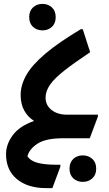

<svg xmlns="http://www.w3.org/2000/svg" viewBox="-20 -710 560 986"><path d="M11 81Q11 32 45 -15Q79 -62 155 -89Q124 -108 105 -141.5Q86 -175 86 -222Q86 -273 115.5 -325Q145 -377 213 -434.5Q281 -492 395 -560H405L443 -442Q362 -388 311 -348Q260 -308 237 -275Q214 -242 214 -208Q214 -170 244.5 -145.5Q275 -121 325 -121H483V-112L441 0H304Q214 0 171.5 28.5Q129 57 121 93Q139 118 176 127Q213 136 270 136H290V146L249 256H216Q123 256 67 210Q11 164 11 81ZM198 -554Q169 -554 149.5 -572Q130 -590 130 -622Q130 -654 149.5 -672Q169 -690 198 -690Q227 -690 246.5 -672Q266 -654 266 -622Q266 -590 246.5 -572Q227 -554 198 -554ZM337 156Q337 124 356.5 106Q376 88 405 88Q434 88 454 106Q474 124 474 156Q474 188 454 206Q434 224 405 224Q376 224 356.5 206Q337 188 337 156Z"/></svg>

Font: Kufam SemiBold
Style: Regular
Weight: 600
Designer: Wael Morcos, Artur Schmal
Foundry: Original Type
Version: Version 1.300; ttfautohint (v1.8.3)